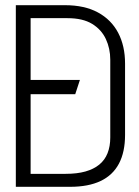

<svg xmlns="http://www.w3.org/2000/svg" viewBox="-20 -720 537 740"><path d="M67 -357H270L288 -412H67ZM230 -700H41V0H250Q321 0 368 -22.5Q415 -45 438.5 -89.5Q462 -134 462 -200V-475Q462 -543 435.5 -593.5Q409 -644 357.5 -672Q306 -700 230 -700ZM233 -50H98V-650H240Q299 -650 335 -628Q371 -606 388 -569.5Q405 -533 405 -490V-190Q405 -156 394.5 -129.5Q384 -103 362.5 -85.5Q341 -68 309 -59Q277 -50 233 -50Z"/></svg>

Font: Advent Pro
Style: Regular
Weight: 400
Designer: VivaRado, Andreas Kalpakidis
Foundry: VivaRado, Andreas Kalpakidis
Version: Version 3.000